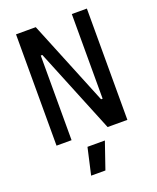

<svg xmlns="http://www.w3.org/2000/svg" viewBox="-167 -791 919 1124"><g transform="rotate(-20 293.0 -229.0)"><path d="M390.6 0 175.8 -527.3H130.9V-693.4H195.3L410.2 -166H434.6V0ZM72.3 0V-693.4H166V0ZM419.9 0V-693.4H513.7V0ZM202.6 234.4 240.2 68.4H348.6L291.5 234.4Z"/></g></svg>

Font: Cascadia Mono
Style: Regular
Weight: 400
Monospace: yes
Designer: Aaron Bell
Foundry: Saja Typeworks
Version: Version 2102.003